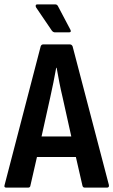

<svg xmlns="http://www.w3.org/2000/svg" viewBox="-21 -858 518 878"><path d="M8 0Q-4 0 0 -12L165 -646Q168 -655 177 -655H298Q307 -655 311 -646L477 -12Q479 0 468 0H367Q358 0 356 -9L326 -140H148L118 -9Q117 0 107 0ZM209 -414 169 -234H305L265 -414Q257 -447 250.5 -480.5Q244 -514 238 -548H236Q224 -481 209 -414ZM231 -710Q222 -710 216 -718L144 -824Q141 -830 142.5 -834Q144 -838 150 -838H231Q240 -838 244 -830L301 -722Q307 -710 294 -710Z"/></svg>

Font: Sofia Sans Condensed
Style: Bold
Weight: 700
Designer: Botio Nikoltchev, Ani Petrova
Foundry: lettersoup
Version: Version 4.101; ttfautohint (v1.8.4.7-5d5b)